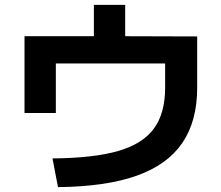

<svg xmlns="http://www.w3.org/2000/svg" viewBox="-20 -767 904 784"><path d="M654.3 -409.2V-507.8H208V-305.7H80.1V-619.1H363.3V-747.1H491.2V-619.1L785.2 -618.2V-409.2Q785.2 -272 724.1 -182.9Q663.1 -93.8 537.6 -49.3Q412.1 -4.9 216.8 -2.9L194.3 -120.1Q363.3 -121.6 463.1 -150.6Q563 -179.7 608.6 -242.2Q654.3 -304.7 654.3 -409.2Z"/></svg>

Font: Pretendard GOV
Style: Bold
Weight: 700
Designer: Base glyphs from Inter by Rasmus Andersson; Hangeul glyphs from Noto Sans CJK(Source Han Sans) by Jang Soo-young and Kan
Foundry: Kil Hyung-jin
Version: Version 1.309